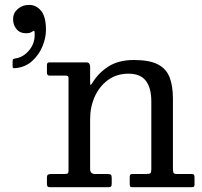

<svg xmlns="http://www.w3.org/2000/svg" viewBox="-20 -780 840 800"><path d="M34.5 -700.5C34.5 -684.2 39.2 -670.2 48.8 -658.8C58.2 -647.2 71.2 -641.5 87.5 -641.5C92.8 -641.5 97.4 -641.8 101.2 -642.5C105.1 -643.2 109 -644.8 113 -647.5C115.7 -649.2 118.1 -650.5 120.2 -651.5C122.4 -652.5 123.7 -651 124 -647C126.7 -618.3 119.8 -593.7 103.5 -573C87.2 -552.3 67.7 -540.2 45 -536.5C41.3 -536.2 38.3 -535.3 36 -534C33.7 -532.7 32.5 -529.7 32.5 -525V-503.5C32.5 -499.2 33.5 -496.8 35.5 -496.2C37.5 -495.8 40.3 -495.7 44 -496C71.7 -498.7 94.9 -508.5 113.8 -525.5C132.6 -542.5 146.9 -562.8 156.8 -586.5C166.6 -610.2 171.5 -633.2 171.5 -655.5C171.5 -692.2 164.8 -718.7 151.2 -735C137.8 -751.3 121.2 -759.5 101.5 -759.5C82.5 -759.5 66.6 -753.8 53.8 -742.5C40.9 -731.2 34.5 -717.2 34.5 -700.5ZM253.5 -465C261.5 -465 265.5 -462.2 265.5 -456.5V-69C265.5 -62.7 264.3 -58.8 262 -57.2C259.7 -55.8 255.2 -55 248.5 -55H193.5C187.2 -55 182.6 -54.1 179.8 -52.2C176.9 -50.4 175.5 -46 175.5 -39V-16C175.5 -9.7 176.3 -5.4 178 -3.2C179.7 -1.1 183.5 0 189.5 0H431.5C437.2 0 440.9 -1 442.8 -3C444.6 -5 445.5 -9 445.5 -15V-38C445.5 -45.3 444.2 -50 441.8 -52C439.2 -54 434.7 -55 428 -55H376.5C362.5 -55 355.5 -61.8 355.5 -75.5V-283C355.5 -317.3 362 -348.9 375 -377.8C388 -406.6 406.5 -429.7 430.5 -447C454.5 -464.3 482.8 -473 515.5 -473C548.5 -473 572.6 -463.1 587.8 -443.2C602.9 -423.4 610.5 -395 610.5 -358V-74.5C610.5 -65.8 609.2 -60.4 606.5 -58.2C603.8 -56.1 598.5 -55 590.5 -55H533C527.7 -55 524.2 -54 522.8 -52C521.2 -50 520.5 -46.2 520.5 -40.5V-15.5C520.5 -10.2 521 -6.2 522 -3.8C523 -1.2 526.2 0 531.5 0H775C780.7 0 784.7 -0.5 787 -1.5C789.3 -2.5 790.5 -5.7 790.5 -11V-40C790.5 -45.7 789.8 -49.6 788.2 -51.8C786.8 -53.9 783.2 -55 777.5 -55H718.5C709.8 -55 704.7 -56.6 703 -59.8C701.3 -62.9 700.5 -68.8 700.5 -77.5V-369C700.5 -404.7 695.8 -434.4 686.5 -458.2C677.2 -482.1 660.8 -500 637.2 -512C613.8 -524 580.8 -530 538.5 -530C495.2 -530 459.5 -520.9 431.5 -502.8C403.5 -484.6 381.5 -462.2 365.5 -435.5C362.2 -430.2 359.7 -427 358 -426C356.3 -425 355.5 -431 355.5 -444V-502.5C355.5 -507.2 354.3 -511.2 352 -514.8C349.7 -518.2 345.7 -520 340 -520H185C178.7 -520 175.5 -516.2 175.5 -508.5V-477.5C175.5 -469.2 179 -465 186 -465Z"/></svg>

Font: Besley*
Style: Regular
Weight: 400
Designer: Owen Earl
Foundry: indestructible type*
Version: Version 3.000; ttfautohint (v1.8.3)